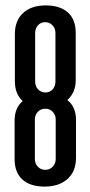

<svg xmlns="http://www.w3.org/2000/svg" viewBox="-20 -680 334 710"><path d="M35 -379V-554Q35 -604 65.5 -632Q96 -660 149 -660Q202 -660 231 -634Q260 -608 260 -558V-383Q260 -338 229 -310Q261 -285 261 -237V-96Q261 -46 229.5 -18Q198 10 145 10Q92 10 63 -16Q34 -42 34 -92V-233Q34 -282 64 -306Q35 -333 35 -379ZM110 -558V-378Q110 -361 121 -349.5Q132 -338 148 -338Q164 -338 174.5 -349.5Q185 -361 185 -378V-558Q185 -575 174 -586.5Q163 -598 147 -598Q131 -598 120.5 -586.5Q110 -575 110 -558ZM109 -238V-92Q109 -75 120 -63.5Q131 -52 147.5 -52Q164 -52 175 -63.5Q186 -75 186 -92V-238Q186 -255 175 -266.5Q164 -278 147.5 -278Q131 -278 120 -266.5Q109 -255 109 -238Z"/></svg>

Font: el_Medula One
Style: Regular
Weight: 400
Designer: Luciano Vergara
Foundry: Luciano Vergara
Version: Version 1.002 August 17, 2020